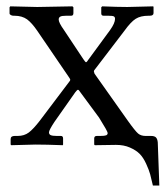

<svg xmlns="http://www.w3.org/2000/svg" viewBox="-20 -451 519 599"><path d="M341.8 1C358.1 1 372.6 3.7 385.3 9.3C397.9 14.8 408 21.3 415.5 28.8C423 36.3 429.8 46.5 435.8 59.6C441.8 72.6 446 83.7 448.5 92.8C450.9 101.9 453.8 113.6 457 127.9H477.1L472.2 -6.8C471.5 -14 469.6 -19.1 466.6 -22.2C463.5 -25.3 458.3 -26.9 451.2 -26.9H434.1C424.6 -26.9 416.9 -29.4 410.9 -34.4C404.9 -39.5 394.2 -52.7 378.9 -74.2L274.9 -221.2C273.6 -225.1 272.9 -227.4 272.9 -228C272.9 -230 273.6 -231.6 274.9 -232.9L368.2 -355C381.5 -373.5 393.2 -386 403.3 -392.3C413.4 -398.7 426.6 -401.9 442.9 -401.9H446.8C454.9 -401.9 459 -404.6 459 -410.2V-429.2L458 -431.2L377 -429.2C357.1 -429.2 331.1 -429.9 298.8 -431.2L295.9 -428.2V-409.2C295.9 -404.3 298.3 -401.9 303.2 -401.9H317.9C326.7 -401.9 332.4 -401.2 335 -399.9C337.6 -398.6 338.9 -396 338.9 -392.1C338.9 -383.3 333.7 -371.6 323.2 -356.9L255.9 -265.1C252.6 -259.6 250 -256.8 248 -256.8C247.1 -256.8 244.5 -259.9 240.2 -266.1L179.2 -357.9C168.5 -372.9 163.1 -383.6 163.1 -390.1C163.1 -394 164.6 -397 167.7 -398.9C170.8 -400.9 176.9 -401.9 186 -401.9H202.1C206.7 -401.9 209 -404.6 209 -410.2V-428.2L206.1 -431.2L96.2 -429.2L12.2 -431.2L9.8 -428.2V-409.2C9.8 -407.2 11.1 -405.5 13.7 -404.1C16.3 -402.6 19 -401.9 22 -401.9H24.9C40.9 -401.9 54 -398.1 64.5 -390.6C74.5 -383.1 85.1 -371.3 96.2 -355L195.8 -209C198.1 -205.7 199.2 -203.5 199.2 -202.1C199.2 -200.2 198.1 -198.1 195.8 -195.8L104 -74.2C91 -57.3 79.7 -45.2 70.1 -37.8C60.5 -30.5 48.8 -26.9 35.2 -26.9H25.9C17.4 -26.9 13.2 -23.6 13.2 -17.1V0L15.1 2L90.8 0C113 0 141.3 0.7 175.8 2L176.8 0V-19C176.8 -24.3 174.5 -26.9 169.9 -26.9H157.2C148.4 -26.9 142.2 -27.7 138.4 -29.3C134.7 -30.9 132.8 -33.9 132.8 -38.1C132.8 -42.6 138.5 -53.5 149.9 -70.8L214.8 -163.1C218.8 -168.3 221.5 -170.9 223.1 -170.9C225.1 -170.9 227.4 -168.6 230 -164.1L289.1 -84C307 -55.3 315.9 -39.4 315.9 -36.1C315.9 -32.6 314.3 -30.1 311 -28.8C307.8 -27.5 301.8 -26.9 293 -26.9H282.2C276.7 -26.9 273.9 -24.3 273.9 -19V0L275.9 2Z"/></svg>

Font: Linux Biolinum G
Style: Bold
Weight: 700
Designer: Philipp H. Poll
Foundry: Philipp H. Poll
Version: Version 1.1.0